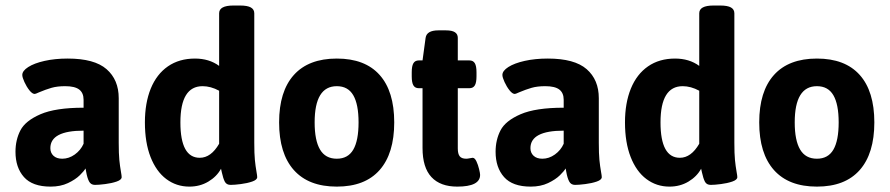

<svg xmlns="http://www.w3.org/2000/svg" viewBox="-20 -675 3253 702"><path d="M36.6 -120.1Q36.6 -163.6 54.7 -198.5Q72.8 -233.4 127.9 -257.3Q183.1 -281.2 285.6 -281.2V-310.1Q285.6 -335.4 269.5 -347.7Q253.4 -359.9 218.3 -359.9Q189 -359.9 168 -353.8Q147 -347.7 122.6 -337.4Q109.9 -331.5 106.9 -331.5Q98.1 -331.5 87.6 -344.7Q77.1 -357.9 69.3 -375Q61.5 -392.1 61.5 -400.9Q61.5 -416 83.3 -429.9Q105 -443.8 143.1 -452.4Q181.2 -460.9 227.5 -460.9Q325.2 -460.9 369.6 -422.1Q414.1 -383.3 414.1 -315.9V-153.3Q414.1 -112.8 416.3 -90.3Q418.5 -67.9 422.4 -45.9Q424.8 -32.7 424.8 -27.3Q424.8 -17.6 406.5 -11.2Q388.2 -4.9 364.7 -2Q341.3 1 327.1 1Q312 1 305.4 -12Q298.8 -24.9 294.9 -47.4Q294.4 -50.3 293.9 -53.2Q293.5 -56.2 292.5 -59.1Q287.6 -49.8 271.7 -34.2Q255.9 -18.6 228.5 -5.6Q201.2 7.3 165 7.3Q98.6 7.3 67.6 -27.6Q36.6 -62.5 36.6 -120.1ZM285.6 -149.4V-197.3Q164.1 -197.3 164.1 -133.3Q164.1 -116.2 175.5 -105.5Q187 -94.7 207.5 -94.7Q231.9 -94.7 253.4 -110.1Q274.9 -125.5 285.6 -149.4Z M509.8 -227.5Q509.8 -298.3 531.2 -351.1Q552.7 -403.8 594 -432.4Q635.3 -460.9 692.9 -460.9Q744.6 -460.9 781.2 -434.1V-626.5Q781.2 -654.8 833.5 -654.8H857.9Q884.8 -654.8 897.2 -647.7Q909.7 -640.6 909.7 -626.5V-153.3Q909.7 -112.8 911.9 -90.3Q914.1 -67.9 918 -45.9Q920.4 -32.7 920.4 -27.3Q920.4 -17.6 902.1 -11.2Q883.8 -4.9 860.6 -2Q837.4 1 823.2 1Q808.1 1 802 -10.7Q795.9 -22.5 791 -44.9L788.1 -58.1Q772.5 -29.3 741.7 -11Q710.9 7.3 672.4 7.3Q625 7.3 588.1 -20.3Q551.3 -47.9 530.5 -100.8Q509.8 -153.8 509.8 -227.5ZM781.2 -149.4V-343.3Q750.5 -359.9 720.7 -359.9Q639.6 -359.9 639.6 -227.5Q639.6 -98.1 710.4 -98.1Q751.5 -98.1 781.2 -149.4Z M1000.5 -227.5Q1000.5 -340.8 1054.4 -400.9Q1108.4 -460.9 1211.4 -460.9Q1314.5 -460.9 1367.9 -401.1Q1421.4 -341.3 1421.4 -227.5Q1421.4 -113.8 1367.9 -53.2Q1314.5 7.3 1211.4 7.3Q1108.4 7.3 1054.4 -53.2Q1000.5 -113.8 1000.5 -227.5ZM1291 -227.5Q1291 -293.5 1271.7 -326.7Q1252.4 -359.9 1211.4 -359.9Q1130.4 -359.9 1130.4 -227.5Q1130.4 -161.6 1150.1 -128.2Q1169.9 -94.7 1211.4 -94.7Q1252.4 -94.7 1271.7 -127.9Q1291 -161.1 1291 -227.5Z M1524.9 -133.8V-352.5H1511.2Q1497.6 -352.5 1491.5 -362.8Q1485.4 -373 1485.4 -396V-410.6Q1485.4 -433.6 1491.5 -443.8Q1497.6 -454.1 1511.2 -454.1H1524.9L1536.1 -536.6Q1540 -564 1583 -564H1610.4Q1632.8 -564 1643.3 -557.1Q1653.8 -550.3 1653.8 -536.6V-454.1H1696.3Q1710 -454.1 1716.1 -443.8Q1722.2 -433.6 1722.2 -410.6V-396Q1722.2 -373 1716.1 -362.8Q1710 -352.5 1696.3 -352.5H1653.8V-132.3Q1653.8 -112.3 1660.9 -103.5Q1668 -94.7 1684.6 -94.7Q1689.5 -94.7 1697.8 -96.4Q1706.1 -98.1 1708 -98.1Q1715.8 -98.1 1721.9 -85.2Q1728 -72.3 1731.7 -56.6Q1735.4 -41 1735.4 -35.6Q1735.4 7.3 1651.9 7.3Q1589.8 7.3 1557.4 -27.6Q1524.9 -62.5 1524.9 -133.8Z M1792 -120.1Q1792 -163.6 1810.1 -198.5Q1828.1 -233.4 1883.3 -257.3Q1938.5 -281.2 2041 -281.2V-310.1Q2041 -335.4 2024.9 -347.7Q2008.8 -359.9 1973.6 -359.9Q1944.3 -359.9 1923.3 -353.8Q1902.3 -347.7 1877.9 -337.4Q1865.2 -331.5 1862.3 -331.5Q1853.5 -331.5 1843 -344.7Q1832.5 -357.9 1824.7 -375Q1816.9 -392.1 1816.9 -400.9Q1816.9 -416 1838.6 -429.9Q1860.4 -443.8 1898.4 -452.4Q1936.5 -460.9 1982.9 -460.9Q2080.6 -460.9 2125 -422.1Q2169.4 -383.3 2169.4 -315.9V-153.3Q2169.4 -112.8 2171.6 -90.3Q2173.8 -67.9 2177.7 -45.9Q2180.2 -32.7 2180.2 -27.3Q2180.2 -17.6 2161.9 -11.2Q2143.6 -4.9 2120.1 -2Q2096.7 1 2082.5 1Q2067.4 1 2060.8 -12Q2054.2 -24.9 2050.3 -47.4Q2049.8 -50.3 2049.3 -53.2Q2048.8 -56.2 2047.9 -59.1Q2043 -49.8 2027.1 -34.2Q2011.2 -18.6 1983.9 -5.6Q1956.5 7.3 1920.4 7.3Q1854 7.3 1823 -27.6Q1792 -62.5 1792 -120.1ZM2041 -149.4V-197.3Q1919.4 -197.3 1919.4 -133.3Q1919.4 -116.2 1930.9 -105.5Q1942.4 -94.7 1962.9 -94.7Q1987.3 -94.7 2008.8 -110.1Q2030.3 -125.5 2041 -149.4Z M2265.1 -227.5Q2265.1 -298.3 2286.6 -351.1Q2308.1 -403.8 2349.4 -432.4Q2390.6 -460.9 2448.2 -460.9Q2500 -460.9 2536.6 -434.1V-626.5Q2536.6 -654.8 2588.9 -654.8H2613.3Q2640.1 -654.8 2652.6 -647.7Q2665 -640.6 2665 -626.5V-153.3Q2665 -112.8 2667.2 -90.3Q2669.4 -67.9 2673.3 -45.9Q2675.8 -32.7 2675.8 -27.3Q2675.8 -17.6 2657.5 -11.2Q2639.2 -4.9 2616 -2Q2592.8 1 2578.6 1Q2563.5 1 2557.4 -10.7Q2551.3 -22.5 2546.4 -44.9L2543.5 -58.1Q2527.8 -29.3 2497.1 -11Q2466.3 7.3 2427.7 7.3Q2380.4 7.3 2343.5 -20.3Q2306.6 -47.9 2285.9 -100.8Q2265.1 -153.8 2265.1 -227.5ZM2536.6 -149.4V-343.3Q2505.9 -359.9 2476.1 -359.9Q2395 -359.9 2395 -227.5Q2395 -98.1 2465.8 -98.1Q2506.8 -98.1 2536.6 -149.4Z M2755.9 -227.5Q2755.9 -340.8 2809.8 -400.9Q2863.8 -460.9 2966.8 -460.9Q3069.8 -460.9 3123.3 -401.1Q3176.8 -341.3 3176.8 -227.5Q3176.8 -113.8 3123.3 -53.2Q3069.8 7.3 2966.8 7.3Q2863.8 7.3 2809.8 -53.2Q2755.9 -113.8 2755.9 -227.5ZM3046.4 -227.5Q3046.4 -293.5 3027.1 -326.7Q3007.8 -359.9 2966.8 -359.9Q2885.7 -359.9 2885.7 -227.5Q2885.7 -161.6 2905.5 -128.2Q2925.3 -94.7 2966.8 -94.7Q3007.8 -94.7 3027.1 -127.9Q3046.4 -161.1 3046.4 -227.5Z"/></svg>

Font: Jaldi
Style: Bold
Weight: 400
Designer: Pablo Cosgaya and Nicolas Silva
Foundry: Omnibus-Type
Version: Version 1.007